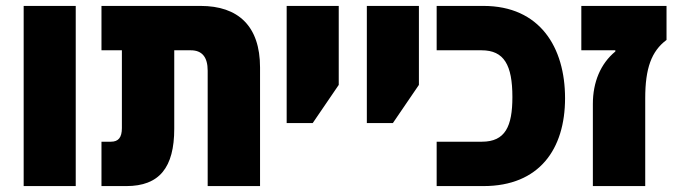

<svg xmlns="http://www.w3.org/2000/svg" viewBox="-20 -629 2283 649"><path d="M60 0H236V-609H60Z M323 0H407C519 0 569 -63 569 -194V-459H625C663 -459 682 -436 682 -390V0H859V-401C859 -541 785 -609 658 -609H323V-459H392V-196C392 -164 380 -150 355 -150H323Z M949 -213H1037L1125 -342V-609H949Z M1220 -213H1308L1396 -342V-609H1220Z M1456 0H1614C1803 0 1890 -125 1890 -297C1890 -469 1805 -609 1614 -609H1456V-459H1608C1684 -459 1712 -409 1712 -301C1712 -202 1688 -150 1609 -150H1456Z M1984 0H2161V-297C2161 -398 2182 -456 2233 -494V-609H1945V-459H2060V-455C2010 -414 1984 -351 1984 -278Z"/></svg>

Font: Noto Sans Hebrew Condensed Black
Style: Regular
Weight: 900
Width: 3
Designer: Monotype Design Team
Foundry: Monotype Imaging Inc.
Version: Version 2.004